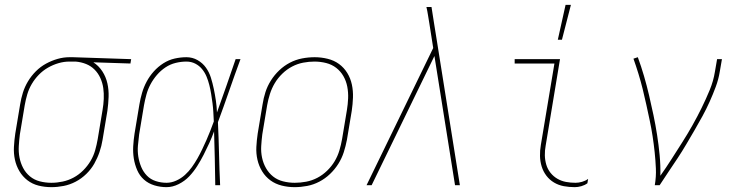

<svg xmlns="http://www.w3.org/2000/svg" viewBox="-20 -764 3040 792"><path d="M192 8Q164 8 138.5 1.5Q113 -5 93 -20.5Q73 -36 60 -58Q47 -80 41.5 -105.5Q36 -131 37.5 -158.5Q39 -186 43 -213L63 -333Q67 -358 74.5 -382Q82 -406 95.5 -428.5Q109 -451 128 -470Q147 -489 170 -501.5Q193 -514 217.5 -521Q242 -528 266 -528H281L521 -520L518 -502L365 -507Q387 -493 402 -470Q417 -447 423 -420Q429 -393 428 -364.5Q427 -336 423 -307L403 -187Q399 -162 390.5 -137Q382 -112 369 -89Q356 -66 336 -46.5Q316 -27 292 -14.5Q268 -2 242.5 3Q217 8 192 8ZM192 -10Q215 -10 238.5 -15Q262 -20 283.5 -31.5Q305 -43 323 -61Q341 -79 353.5 -100Q366 -121 372.5 -144Q379 -167 383 -190L403 -310Q407 -333 408 -356Q409 -379 406 -400.5Q403 -422 394 -442Q385 -462 370 -477Q355 -492 335 -500Q315 -508 292 -510H266Q244 -510 221.5 -503.5Q199 -497 178 -485Q157 -473 140 -455.5Q123 -438 111 -417.5Q99 -397 92.5 -375Q86 -353 82 -330L62 -210Q59 -186 57.5 -161.5Q56 -137 60.5 -114Q65 -91 75.5 -71Q86 -51 103.5 -36.5Q121 -22 144 -16Q167 -10 192 -10Z M667 8Q641 8 616.5 0.5Q592 -7 574 -23Q556 -39 546 -62Q536 -85 532 -110Q528 -135 529.5 -161Q531 -187 535 -213L555 -333Q559 -357 566 -381Q573 -405 585 -427.5Q597 -450 614.5 -469.5Q632 -489 654 -503Q676 -517 700.5 -522.5Q725 -528 749 -528Q774 -528 795 -516Q816 -504 829.5 -485Q843 -466 850 -443.5Q857 -421 862 -397Q867 -373 870.5 -349Q874 -325 875 -300Q895 -355 914 -410Q933 -465 952 -520H972Q948 -455 925.5 -390Q903 -325 879 -260Q882 -195 883.5 -130Q885 -65 888 0H868Q867 -55 866 -110.5Q865 -166 863 -222Q854 -197 843 -173Q832 -149 820 -125.5Q808 -102 793.5 -79Q779 -56 760.5 -36.5Q742 -17 717 -4.5Q692 8 667 8ZM667 -10Q687 -10 707 -19Q727 -28 743 -42.5Q759 -57 771.5 -74.5Q784 -92 794.5 -110.5Q805 -129 814 -148Q823 -167 831.5 -186Q840 -205 847.5 -224.5Q855 -244 862 -263Q861 -282 860 -301Q859 -320 856.5 -339Q854 -358 851 -376.5Q848 -395 843.5 -413Q839 -431 832 -448Q825 -465 813.5 -479Q802 -493 785.5 -501.5Q769 -510 749 -510Q727 -510 704.5 -504.5Q682 -499 662.5 -486Q643 -473 627.5 -455Q612 -437 601 -416.5Q590 -396 584 -374Q578 -352 574 -330L554 -210Q551 -187 549 -163.5Q547 -140 550.5 -118Q554 -96 562.5 -75.5Q571 -55 586 -39.5Q601 -24 622.5 -17Q644 -10 667 -10Z M1195 8Q1168 8 1142 1.5Q1116 -5 1095.5 -20Q1075 -35 1061.5 -57Q1048 -79 1042 -105Q1036 -131 1037.5 -158.5Q1039 -186 1043 -213L1063 -333Q1067 -359 1075 -384Q1083 -409 1097.5 -432Q1112 -455 1132 -474Q1152 -493 1176 -505.5Q1200 -518 1226 -523Q1252 -528 1278 -528Q1305 -528 1331.5 -521.5Q1358 -515 1378.5 -500Q1399 -485 1412.5 -463Q1426 -441 1431.5 -415Q1437 -389 1436 -361.5Q1435 -334 1431 -307L1411 -187Q1406 -161 1398 -136Q1390 -111 1375.5 -88Q1361 -65 1341 -46Q1321 -27 1297 -14.5Q1273 -2 1247 3Q1221 8 1195 8ZM1196 -10Q1219 -10 1243 -14.5Q1267 -19 1289 -30.5Q1311 -42 1329.5 -60Q1348 -78 1360.5 -99Q1373 -120 1380 -143.5Q1387 -167 1391 -190L1411 -310Q1415 -334 1416 -358.5Q1417 -383 1412.5 -406.5Q1408 -430 1396.5 -450Q1385 -470 1367 -484Q1349 -498 1325.5 -504Q1302 -510 1277 -510Q1254 -510 1230.5 -505.5Q1207 -501 1185 -489.5Q1163 -478 1144.5 -460Q1126 -442 1113.5 -421Q1101 -400 1093.5 -376.5Q1086 -353 1082 -330L1062 -210Q1059 -186 1057.5 -161.5Q1056 -137 1061 -113.5Q1066 -90 1077.5 -70Q1089 -50 1106.5 -36Q1124 -22 1147.5 -16Q1171 -10 1196 -10Z M1513 0H1492L1767 -566L1751 -668Q1748 -685 1745.5 -701.5Q1743 -718 1739 -735H1760L1770 -671L1783 -590L1877 0H1857L1772 -533Z M2351 8Q2328 8 2306 4Q2284 0 2265.5 -11Q2247 -22 2234 -39Q2221 -56 2214.5 -77Q2208 -98 2207.5 -120.5Q2207 -143 2211 -166L2267 -502H2103V-520H2290L2231 -164Q2227 -143 2227.5 -123Q2228 -103 2233.5 -84.5Q2239 -66 2251 -51Q2263 -36 2279.5 -26.5Q2296 -17 2315 -13.5Q2334 -10 2354 -10Q2367 -10 2381 -14Q2395 -18 2406 -26L2403 -8Q2392 0 2378 4Q2364 8 2351 8ZM2281 -600 2313 -744H2335L2298 -600Z M2681 0Q2687 -35 2685.5 -69Q2684 -103 2680.5 -136Q2677 -169 2672 -202Q2667 -235 2660 -267.5Q2653 -300 2646 -332.5Q2639 -365 2631 -397Q2623 -429 2613.5 -460Q2604 -491 2593 -522L2611 -528Q2625 -490 2636.5 -450.5Q2648 -411 2657.5 -370.5Q2667 -330 2675.5 -289.5Q2684 -249 2690.5 -207.5Q2697 -166 2701 -124Q2705 -82 2704 -39Q2728 -73 2750 -107.5Q2772 -142 2794 -176.5Q2816 -211 2836 -246.5Q2856 -282 2874 -318.5Q2892 -355 2907.5 -392.5Q2923 -430 2929 -468L2938 -520H2958L2949 -468Q2944 -437 2932.5 -406Q2921 -375 2907.5 -345Q2894 -315 2878 -285.5Q2862 -256 2845 -227Q2828 -198 2811 -169Q2794 -140 2775.5 -112Q2757 -84 2738 -56Q2719 -28 2701 0Z"/></svg>

Font: Iosevka Thin Oblique
Style: Regular
Weight: 100
Italic angle: -9°
Monospace: yes
Designer: Belleve Invis
Foundry: Belleve Invis
Version: Version 32.5.0; ttfautohint (v1.8.4)